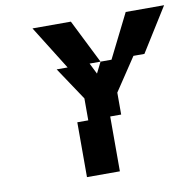

<svg xmlns="http://www.w3.org/2000/svg" viewBox="-78 -781 882 862"><g transform="rotate(-10 362.5 -350.0)"><path d="M250 -500H200L300 -350V-250H250V0H400V-250H450V-350L550 -500H600L725 -700H550L450 -500H400L375 -450L350 -500H400L300 -700H125Z"/></g></svg>

Font: LS-VG5000 Bold Shifted
Style: Regular
Weight: 400
Designer: Justin Bihan, 2021
Foundry: Justin Bihan, 2021
Version: Version 1.000;Glyphs 3.1.2 (3151)